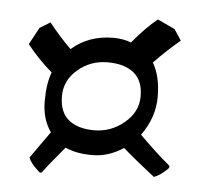

<svg xmlns="http://www.w3.org/2000/svg" viewBox="-42 -610 583 563"><g transform="rotate(5 250.0 -328.0)"><path d="M276 -502Q304 -502 328 -493Q368 -541 401 -567L452 -543L473 -511Q436 -480 397 -440Q420 -401 420 -340.5Q420 -280 381 -226Q430 -177 471 -143Q472 -142 472 -138.5Q472 -135 457.5 -123Q443 -111 429 -106Q369 -153 335 -183Q291 -154 243.5 -154Q196 -154 164 -169Q120 -117 101 -91Q99 -89 96 -89.5Q93 -90 79.5 -104Q66 -118 61 -131Q69 -143 117 -210Q91 -247 91 -299.5Q91 -352 104 -385Q62 -421 30 -462L57 -512L88 -531Q115 -496 153 -458Q203 -502 276 -502ZM370 -338Q370 -384 342.5 -406.5Q315 -429 265 -429Q215 -429 177.5 -397Q140 -365 140 -318.5Q140 -272 167 -249.5Q194 -227 243 -227Q292 -227 331 -259.5Q370 -292 370 -338Z"/></g></svg>

Font: Julee
Style: Regular
Weight: 400
Version: Version 1.001